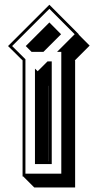

<svg xmlns="http://www.w3.org/2000/svg" viewBox="-20 -745 421 826"><path d="M189.9 -51.3H190.4V-375.5L189.9 -376ZM80.1 14.2H77.1V-485.4Q74.2 -487.8 70.1 -491.9Q65.9 -496.1 61.5 -500.5Q57.1 -504.9 53 -509Q48.8 -513.2 45.9 -516.1Q37.6 -524.4 29.5 -532.2Q21.5 -540 14.6 -546.9L192.4 -724.6L318.8 -597.7L317.9 -596.7L365.7 -548.8L301.8 -484.9L303.2 -483.9V61.5H127.4ZM167 -522H115.7L90.8 -546.9L192.4 -648.4L242.7 -597.7ZM130.4 -39.1V-449.7L142.1 -438.5L184.6 -481H202.6V-39.1ZM243.7 2V-522H225.6L301.3 -597.7L192.4 -707L32.2 -546.9L89.4 -490.2V2Z"/></svg>

Font: Gondrin
Style: Regular
Weight: 400
Designer: Peter Wiegel, original typeface by Carl Albert Fahrenwaldt 1901
Foundry: Peter Wiegel
Version: Version 1.000 2010 initial release